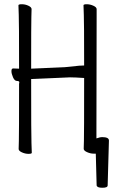

<svg xmlns="http://www.w3.org/2000/svg" viewBox="-20 -720 540 906"><path d="M70 -396V-401Q70 -621 68.5 -649.5Q67 -678 67 -695Q67 -700 83 -700Q99 -700 114 -693Q129 -686 129 -677Q129 -665 128 -639.5Q127 -614 127 -401V-396L286 -403L354 -410L377 -411V-416Q377 -621 375.5 -649.5Q374 -678 374 -695Q374 -700 389.5 -700Q405 -700 420.5 -693Q436 -686 436 -677Q436 -665 436 -640L435 -106V-67L442 -69Q452 -73 462 -73Q494 -73 494 -57V-56L488 155Q488 166 463 166Q438 166 436 155L432 5H427H421Q407 5 391 -2Q375 -9 375 -18Q375 -30 376 -56Q377 -82 377 -347V-352Q334 -355 310 -355L127 -347V-342Q127 -74 128.5 -45Q130 -16 130 1Q130 6 114.5 6Q99 6 83.5 -1Q68 -8 68 -17Q68 -29 69 -55Q70 -81 70 -327H71V-332Q71 -338 60 -338Q49 -338 41.5 -355Q34 -372 34 -384.5Q34 -397 42 -397Z"/></svg>

Font: Moon Stars Kai T HW Light
Style: Regular
Weight: 300
Designer: GuiWonder
Version: Version 1.101